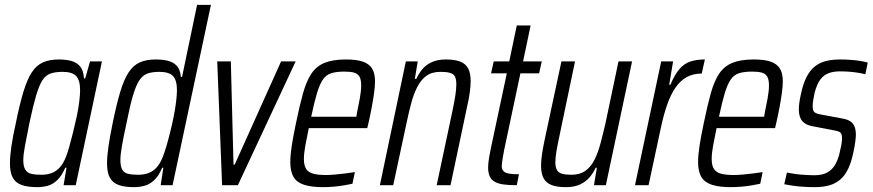

<svg xmlns="http://www.w3.org/2000/svg" viewBox="-20 -763 3595 791"><path d="M133 8Q94 8 69 -1Q44 -10 32.5 -31Q21 -52 21 -91Q21 -119 27 -160.5Q33 -202 45 -255Q61 -334 76.5 -385Q92 -436 111 -465Q130 -494 157 -506Q184 -518 223 -518Q251 -518 273.5 -512Q296 -506 310 -489.5Q324 -473 326 -440H331L351 -510H400L292 0H242L254 -72H249Q234 -38 215.5 -20.5Q197 -3 176 2.5Q155 8 133 8ZM150 -43Q175 -43 194 -50.5Q213 -58 227 -74Q241 -90 251 -115Q258 -132 265.5 -159Q273 -186 281 -218Q289 -250 296 -282.5Q303 -315 306.5 -344Q310 -373 310 -391Q310 -433 293.5 -450Q277 -467 238 -467Q208 -467 188 -460Q168 -453 154.5 -432Q141 -411 128.5 -368.5Q116 -326 101 -255Q90 -200 83 -163Q76 -126 76 -103Q76 -78 84 -64.5Q92 -51 108.5 -47Q125 -43 150 -43Z M532 8Q493 8 468.5 -1Q444 -10 432.5 -31Q421 -52 421 -91Q421 -119 427 -160.5Q433 -202 444 -255Q460 -334 475.5 -385Q491 -436 510 -465Q529 -494 556 -506Q583 -518 622 -518Q655 -518 677 -511Q699 -504 711 -488.5Q723 -473 725 -446H730L792 -743H849L691 0H642L653 -72H648Q634 -38 615 -20.5Q596 -3 575 2.5Q554 8 532 8ZM549 -43Q574 -43 593 -50.5Q612 -58 626 -74Q640 -90 650 -115Q657 -132 665 -159Q673 -186 681 -218Q689 -250 695.5 -282.5Q702 -315 705.5 -344Q709 -373 709 -391Q709 -433 692.5 -450Q676 -467 637 -467Q607 -467 587.5 -460Q568 -453 554 -432Q540 -411 527.5 -368.5Q515 -326 501 -255Q489 -200 482.5 -163Q476 -126 476 -103Q476 -78 483.5 -64.5Q491 -51 507.5 -47Q524 -43 549 -43Z M895 0 875 -510H931L942 -85H947L1138 -510H1198L960 0Z M1311 8Q1262 8 1232 -2Q1202 -12 1189 -34.5Q1176 -57 1176 -95Q1176 -124 1182 -163Q1188 -202 1199 -254Q1214 -327 1228 -377.5Q1242 -428 1262.5 -459Q1283 -490 1317 -504Q1351 -518 1405 -518Q1449 -518 1475 -509Q1501 -500 1513 -480.5Q1525 -461 1525 -428Q1525 -409 1521.5 -382.5Q1518 -356 1512 -323.5Q1506 -291 1498 -256L1493 -235H1252Q1243 -192 1237.5 -161Q1232 -130 1232 -108Q1232 -82 1241 -67.5Q1250 -53 1270 -47.5Q1290 -42 1323 -42Q1340 -42 1361 -44Q1382 -46 1403 -48.5Q1424 -51 1442 -54L1432 -6Q1418 -3 1398 0.5Q1378 4 1355 6Q1332 8 1311 8ZM1262 -282H1448L1451 -300Q1457 -328 1462.5 -358.5Q1468 -389 1468 -411Q1468 -436 1460.5 -448Q1453 -460 1438 -464Q1423 -468 1399 -468Q1366 -468 1345 -461.5Q1324 -455 1310.5 -435.5Q1297 -416 1286 -379.5Q1275 -343 1262 -282Z M1545 0 1652 -510H1701L1689 -438H1695Q1705 -460 1720 -478Q1735 -496 1759 -507Q1783 -518 1817 -518Q1854 -518 1876.5 -509Q1899 -500 1909 -480.5Q1919 -461 1919 -429Q1919 -410 1915.5 -383Q1912 -356 1904 -322L1836 0H1779L1844 -306Q1852 -344 1856 -370.5Q1860 -397 1860 -415Q1860 -437 1854 -448Q1848 -459 1833.5 -463Q1819 -467 1795 -467Q1759 -467 1736.5 -450.5Q1714 -434 1699 -404.5Q1684 -375 1674 -337.5Q1664 -300 1655 -257L1600 0Z M2109 0Q2077 0 2055 -3Q2033 -6 2018.5 -14Q2004 -22 1997.5 -36.5Q1991 -51 1991 -73Q1991 -81 1992 -92Q1993 -103 1995.5 -117Q1998 -131 2002 -151L2068 -461H2003L2014 -510H2078L2109 -658H2166L2135 -510H2212L2201 -461H2124L2057 -145Q2054 -131 2052 -117.5Q2050 -104 2048.5 -94Q2047 -84 2047 -79Q2047 -67 2053.5 -59Q2060 -51 2075.5 -48Q2091 -45 2118 -45Z M2311 8Q2274 8 2251.5 -1Q2229 -10 2219 -29.5Q2209 -49 2209 -81Q2209 -101 2213 -128Q2217 -155 2224 -188L2293 -510H2349L2285 -204Q2277 -167 2272.5 -140Q2268 -113 2268 -95Q2268 -74 2274.5 -62.5Q2281 -51 2296 -47Q2311 -43 2334 -43Q2369 -43 2392 -59.5Q2415 -76 2429.5 -105.5Q2444 -135 2454 -172.5Q2464 -210 2474 -253L2528 -510H2584L2476 0H2427L2439 -72H2434Q2424 -50 2408.5 -32Q2393 -14 2369.5 -3Q2346 8 2311 8Z M2596 0 2704 -510H2753L2737 -414H2742Q2760 -457 2780 -479.5Q2800 -502 2825.5 -510Q2851 -518 2884 -518L2871 -460Q2835 -460 2808.5 -445Q2782 -430 2762.5 -401.5Q2743 -373 2729 -333Q2715 -293 2704 -243L2652 0Z M2991 8Q2942 8 2912 -2Q2882 -12 2869 -34.5Q2856 -57 2856 -95Q2856 -124 2862 -163Q2868 -202 2879 -254Q2894 -327 2908 -377.5Q2922 -428 2942.5 -459Q2963 -490 2997 -504Q3031 -518 3085 -518Q3129 -518 3155 -509Q3181 -500 3193 -480.5Q3205 -461 3205 -428Q3205 -409 3201.5 -382.5Q3198 -356 3192 -323.5Q3186 -291 3178 -256L3173 -235H2932Q2923 -192 2917.5 -161Q2912 -130 2912 -108Q2912 -82 2921 -67.5Q2930 -53 2950 -47.5Q2970 -42 3003 -42Q3020 -42 3041 -44Q3062 -46 3083 -48.5Q3104 -51 3122 -54L3112 -6Q3098 -3 3078 0.5Q3058 4 3035 6Q3012 8 2991 8ZM2942 -282H3128L3131 -300Q3137 -328 3142.5 -358.5Q3148 -389 3148 -411Q3148 -436 3140.5 -448Q3133 -460 3118 -464Q3103 -468 3079 -468Q3046 -468 3025 -461.5Q3004 -455 2990.5 -435.5Q2977 -416 2966 -379.5Q2955 -343 2942 -282Z M3337 8Q3314 8 3290 6.5Q3266 5 3245.5 2Q3225 -1 3211 -4L3222 -52Q3230 -51 3242.5 -48.5Q3255 -46 3270.5 -44.5Q3286 -43 3302 -42Q3318 -41 3334 -41Q3368 -41 3388.5 -52.5Q3409 -64 3421.5 -86Q3434 -108 3440 -138Q3443 -151 3446 -165Q3449 -179 3449 -193Q3449 -214 3439.5 -219Q3430 -224 3411 -227L3327 -243Q3299 -248 3285 -264.5Q3271 -281 3271 -313Q3271 -323 3273 -339Q3275 -355 3279 -372Q3288 -417 3303 -446Q3318 -475 3338.5 -490.5Q3359 -506 3384.5 -512Q3410 -518 3441 -518Q3462 -518 3483.5 -516.5Q3505 -515 3524 -512Q3543 -509 3555 -505L3545 -457Q3534 -460 3516.5 -463Q3499 -466 3479.5 -467.5Q3460 -469 3440 -469Q3415 -469 3395 -462Q3375 -455 3360.5 -436.5Q3346 -418 3336 -381Q3333 -365 3330.5 -351.5Q3328 -338 3328 -325Q3328 -306 3336.5 -300Q3345 -294 3363 -291L3444 -276Q3464 -273 3477.5 -266.5Q3491 -260 3498.5 -246Q3506 -232 3506 -207Q3506 -199 3503.5 -179Q3501 -159 3496 -137Q3488 -97 3475 -69Q3462 -41 3442.5 -24Q3423 -7 3397 0.5Q3371 8 3337 8Z"/></svg>

Font: Saira Condensed Light
Style: Italic
Weight: 300
Width: 3
Italic angle: -12°
Designer: Hector Gatti with collaboration of the Omnibus-Type team
Foundry: Omnibus-Type
Version: Version 1.101